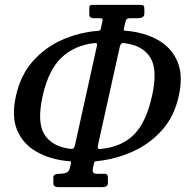

<svg xmlns="http://www.w3.org/2000/svg" viewBox="-20 -770 765 790"><path d="M395 -653 400.5 -678Q403 -688 402 -691.5Q401 -695 389.5 -695H366.5Q347.5 -695 347.5 -710V-737Q347.5 -747 352.2 -748.5Q357 -750 365.5 -750H555Q566.5 -750 570.2 -747.2Q574 -744.5 574 -733V-716Q574 -703 566 -699Q558 -695 548.5 -695H518.5Q506.5 -695 502.2 -692.2Q498 -689.5 495.5 -677L490 -654Q488 -644.5 491.2 -644.2Q494.5 -644 503 -643Q576 -636 630.8 -605Q685.5 -574 710 -517Q734.5 -460 715.5 -375Q697 -290 645.5 -233.2Q594 -176.5 524.8 -145.8Q455.5 -115 382.5 -107.5Q375 -107 371.8 -106.2Q368.5 -105.5 366.5 -97L362.5 -78Q357.5 -55 376.5 -55H411.5Q424 -55 424 -39V-16Q424 0 400 0H220.5Q199.5 0 199.5 -16V-41Q199.5 -55 225.5 -55H228.5Q241.5 -55 253 -59.5Q264.5 -64 268 -81L271.5 -97Q273.5 -105.5 270.5 -106Q267.5 -106.5 260 -107Q187 -114 131.5 -145Q76 -176 51.2 -233Q26.5 -290 45.5 -375Q64.5 -461 115 -518Q165.5 -575 235 -605.8Q304.5 -636.5 381 -643Q388 -644 390.5 -644.5Q393 -645 395 -653ZM394.5 -157Q480.5 -165.5 531 -216Q581.5 -266.5 605.5 -375Q629.5 -482.5 598.8 -532.8Q568 -583 492 -592.5Q484 -593.5 479.8 -590.8Q475.5 -588 473 -578L384 -177Q381.5 -165.5 382.5 -160.8Q383.5 -156 394.5 -157ZM289 -175 378 -578Q380.5 -588 378.2 -590.8Q376 -593.5 367 -592.5Q286.5 -583.5 233 -533Q179.5 -482.5 155.5 -375Q131.5 -267.5 162.5 -217.2Q193.5 -167 269.5 -157.5Q279.5 -156.5 283 -160.2Q286.5 -164 289 -175Z"/></svg>

Font: Besley* Condensed
Style: Italic
Weight: 400
Width: 3
Italic angle: -13°
Designer: Owen Earl
Foundry: indestructible type*
Version: Version 3.000; ttfautohint (v1.8.3)